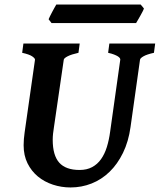

<svg xmlns="http://www.w3.org/2000/svg" viewBox="-20 -806 700 841"><path d="M654.3 -574.7Q623.5 -567.9 608.9 -559.6Q594.2 -551.3 593.3 -544.4L551.8 -250Q543 -186 518.8 -136.5Q494.6 -86.9 459.7 -53.2Q424.8 -19.5 381.1 -2.2Q337.4 15.1 289.1 15.1Q249 15.1 211.9 2.9Q174.8 -9.3 146.2 -32.7Q117.7 -56.2 100.6 -90.6Q83.5 -125 83.5 -169.9Q83.5 -195.8 87.9 -226.1L133.3 -544.4Q133.8 -550.3 121.1 -559.1Q108.4 -567.9 77.1 -574.7L82.5 -615.2H329.1L323.7 -574.7Q293 -567.9 276.6 -559.6Q260.3 -551.3 259.3 -544.4L216.3 -249Q213.9 -234.9 212.4 -220.7Q210.9 -206.5 210.9 -193.8Q210.9 -125.5 239.5 -93.5Q268.1 -61.5 328.6 -61.5Q360.4 -61.5 383.5 -74Q406.7 -86.4 422.6 -108.9Q438.5 -131.3 448 -161.9Q457.5 -192.4 462.4 -229L506.8 -544.4Q507.3 -547.4 504.9 -551.3Q502.4 -555.2 496.3 -559.1Q490.2 -563 479.7 -567.1Q469.2 -571.3 453.6 -574.7L459 -615.2H659.7ZM610.4 -769Q608.9 -763.7 604.2 -754.6Q599.6 -745.6 594 -735.8Q588.4 -726.1 583.5 -717.5Q578.6 -709 576.2 -705.1H205.6L192.9 -721.7Q194.8 -726.6 199.2 -735.4Q203.6 -744.1 208.7 -753.9Q213.9 -763.7 218.8 -772.5Q223.6 -781.2 226.6 -786.1H596.2Z"/></svg>

Font: Gentium Book Basic
Style: Bold Italic
Weight: 700
Italic angle: -8°
Designer: J. Victor Gaultney and Annie Olsen
Foundry: SIL International
Version: Version 1.102; 2013; Maintenance release